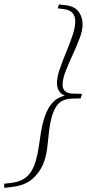

<svg xmlns="http://www.w3.org/2000/svg" viewBox="-90 -738 404 888"><path d="M289.5 -304 283 -283 243.5 -282Q218.5 -281 200.8 -273Q183 -265 170.8 -246.5Q158.5 -228 149 -196.5Q140.5 -165 136.8 -131Q133 -97 129.5 -63Q126 -29 116.5 2Q102.5 48 66 84Q29.5 120 -37.5 127L-70.5 131V111.5L-38 108Q8 102.5 34.5 78.5Q61 54.5 74.5 9.5Q83.5 -21 88.5 -54.2Q93.5 -87.5 98.8 -122.2Q104 -157 114 -189.5Q129 -239 157 -267.2Q185 -295.5 237.5 -300L233.5 -289.5Q212.5 -292.5 199.2 -301Q186 -309.5 179.8 -323.2Q173.5 -337 173.5 -354.5Q173.5 -381 186.2 -418.2Q199 -455.5 215.8 -495.8Q232.5 -536 245.2 -573.5Q258 -611 258 -638.5Q258 -664 245 -678.2Q232 -692.5 204 -696L177 -699.5L182.5 -717.5L213 -714Q255.5 -709 273.8 -683.8Q292 -658.5 292 -625.5Q292 -597 278 -560Q264 -523 245.8 -483.8Q227.5 -444.5 213.5 -408.5Q199.5 -372.5 199.5 -346Q199.5 -327 210.8 -316.5Q222 -306 247 -305Z"/></svg>

Font: Newsreader ExtraLight
Style: Italic
Weight: 250
Italic angle: -17°
Designer: Hugues Gentile
Foundry: Production Type
Version: Version 1.003